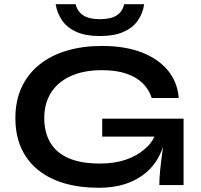

<svg xmlns="http://www.w3.org/2000/svg" viewBox="-20 -878 954 911"><path d="M449 13Q359 13 286.5 -8Q214 -29 161.5 -71Q109 -113 81 -175Q53 -237 53 -318Q53 -400 82.5 -463.5Q112 -527 166.5 -571Q221 -615 296.5 -637.5Q372 -660 464 -660Q573 -660 652 -629.5Q731 -599 776.5 -544Q822 -489 828 -413H700Q687 -453 657.5 -482.5Q628 -512 580 -528.5Q532 -545 464 -545Q377 -545 315.5 -517Q254 -489 222 -438Q190 -387 190 -318Q190 -251 218 -202.5Q246 -154 304.5 -128Q363 -102 454 -102Q524 -102 577.5 -120.5Q631 -139 667 -171Q698 -197 713 -230H465V-315H851V0H736Q736 -31 740 -71.5Q744 -112 750 -154Q752 -169 754 -183Q730 -108 673 -59Q588 13 449 13ZM664 -858Q658 -815 634 -780.5Q610 -746 565.5 -726.5Q521 -707 454 -707Q387 -707 343 -726.5Q299 -746 275 -780.5Q251 -815 244 -858H339Q347 -824 374.5 -805.5Q402 -787 454 -787Q507 -787 534.5 -805.5Q562 -824 569 -858Z"/></svg>

Font: Syne Modified
Style: Bold
Weight: 700
Designer: Lucas Descroix
Foundry: Bonjour Monde
Version: Version 2.200